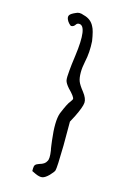

<svg xmlns="http://www.w3.org/2000/svg" viewBox="-131 -791 657 995"><g transform="rotate(15 198.0 -293.5)"><path d="M148.4 -725.6Q166 -735.4 190.4 -725.6Q231.4 -715.8 248 -680.7Q258.8 -663.1 267.6 -606.4Q271.5 -546.9 259.8 -494.1Q252.9 -461.9 252.9 -435.5Q252.9 -405.3 259.8 -387.7Q266.6 -370.1 290 -340.8Q313.5 -310.5 312 -287.6Q310.5 -264.6 283.2 -209L264.6 -173.8V-45.9Q262.7 75.2 257.8 89.8Q254.9 98.6 235.4 119.1Q215.8 138.7 201.2 141.6Q186.5 144.5 163.1 133.8L142.6 124V109.4Q142.6 96.7 147.9 90.3Q153.3 84 168 79.1Q197.3 71.3 205.1 53.7Q214.8 41 208 -3.9Q206.1 -9.8 203.6 -29.3Q201.2 -48.8 200.2 -55.7Q187.5 -157.2 203.1 -201.2Q227.5 -260.7 240.2 -274.4Q250 -288.1 250 -291Q250 -303.7 214.8 -338.9Q195.3 -361.3 192.4 -375.5Q189.5 -389.6 193.4 -428.7Q195.3 -455.1 203.1 -510.7Q225.6 -675.8 179.7 -675.8Q169.9 -675.8 165 -668.9Q156.2 -654.3 142.6 -654.3Q138.7 -654.3 130.4 -663.1Q122.1 -671.9 118.2 -680.7Q111.3 -695.3 117.2 -705.1Q123 -714.8 148.4 -725.6Z"/></g></svg>

Font: JasonHandwriting2
Style: Regular
Weight: 400
Version: Version 1.05.10